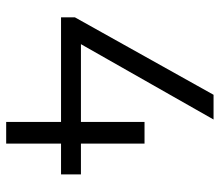

<svg xmlns="http://www.w3.org/2000/svg" viewBox="-66 -662 728 637"><g transform="rotate(90 298.5 -344.0)"><path d="M38 -228V-182H385V0H457V-182H559V-248H457V-459H385V-248H127L377 -688H295Z"/></g></svg>

Font: MV Cash Light
Style: Regular
Weight: 300
Designer: Rodrigo Fuenzalida
Foundry: fragTYPE
Version: Version 1.100;Glyphs 3.1.2 (3151)